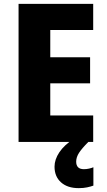

<svg xmlns="http://www.w3.org/2000/svg" viewBox="-20 -734 551 993"><path d="M462 0H76V-714H462V-579H240V-438H446V-303H240V-137H462ZM374 102Q374 141 414 141Q427 141 440.5 138Q454 135 463 131V226Q449 231 430.5 235Q412 239 387 239Q329 239 295.5 209Q262 179 262 128Q262 91 287 53.5Q312 16 365 -19L437 0Q404 33 389 56Q374 79 374 102Z"/></svg>

Font: Noto Sans Devanagari SemiCondensed ExtraBold
Style: Regular
Weight: 800
Width: 4
Designer: Jelle Bosma - Monotype Design Team
Foundry: Monotype Imaging Inc.
Version: Version 2.004; ttfautohint (v1.8.4.7-5d5b)